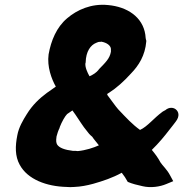

<svg xmlns="http://www.w3.org/2000/svg" viewBox="-20 -775 769 798"><path d="M52 -213C43 -168 42 -126 62 -90C95 -29 174 0 257 2C265 3 278 3 289 2C315 1 341 -4 367 -11C409 -23 448 -36 486 -57C495 -46 504 -32 511 -19C530 -11 550 -6 573 -1C607 7 645 1 671 -10L700 -22L687 -46C674 -71 656 -86 647 -100C637 -119 625 -135 611 -152C640 -180 666 -212 682 -233C693 -246 705 -263 710 -269C729 -293 722 -312 710 -321C701 -328 683 -331 667 -317C666 -316 658 -313 656 -311C619 -284 593 -249 562 -235C530 -258 506 -284 471 -321C457 -337 445 -356 427 -379C426 -381 427 -381 425 -384C427 -386 431 -388 434 -390C465 -410 494 -436 524 -469C557 -503 583 -544 588 -603V-606C585 -614 585 -623 584 -631C573 -705 508 -747 429 -754C359 -761 300 -734 259 -699C215 -662 192 -606 182 -549C175 -498 194 -447 212 -415C204 -409 189 -399 175 -389C144 -366 115 -339 91 -300C76 -276 58 -246 52 -213ZM215 -208C218 -220 222 -232 228 -244V-246C237 -269 250 -292 259 -301C265 -305 273 -311 281 -316C297 -295 311 -271 329 -246C338 -235 345 -226 351 -218H352V-217C355 -213 359 -211 363 -207C371 -195 381 -184 391 -171C369 -161 336 -150 303 -147C300 -147 295 -148 294 -148H283C250 -152 226 -160 217 -175C214 -182 212 -188 215 -208ZM335 -512 336 -515C337 -562 357 -588 380 -597C387 -600 390 -601 392 -601H398C399 -601 399 -602 400 -602C425 -598 440 -585 441 -572V-560C436 -531 418 -515 391 -487L390 -486V-485C380 -473 368 -465 352 -458C343 -474 333 -496 335 -512Z"/></svg>

Font: Hussar Pisanka
Style: BlkKur
Weight: 700
Designer: Robert Jablonski
Foundry: Cannot Into Space Fonts
Version: Version 1.070